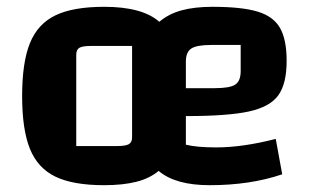

<svg xmlns="http://www.w3.org/2000/svg" viewBox="-20 -532 917 564"><path d="M790 -124 809 -20Q715 12 596 12Q495 12 446 -30Q420 -8 380.5 2Q341 12 286 12Q195 12 143 -13Q91 -38 68 -94.5Q45 -151 45 -250Q45 -349 68 -405.5Q91 -462 143 -487Q195 -512 286 -512Q398 -512 448 -468Q475 -491 513 -501.5Q551 -512 604 -512Q690 -512 736.5 -498Q783 -484 802.5 -450Q822 -416 822 -353Q822 -286 797.5 -252Q773 -218 711 -204.5Q649 -191 526 -191V-107Q558 -99 615 -99Q693 -99 790 -124ZM526 -351V-273H611Q655 -273 671 -283.5Q687 -294 687 -323V-400H602Q558 -400 542 -389.5Q526 -379 526 -351ZM368 -397H247Q222 -397 213 -391.5Q204 -386 204 -371V-103H324Q349 -103 358.5 -108.5Q368 -114 368 -129Z"/></svg>

Font: Changa SemiBold
Style: Regular
Weight: 600
Designer: Eduardo Rodriguez Tunni
Foundry: Eduardo Rodriguez Tunni
Version: Version 2.002; ttfautohint (v1.5) -l 8 -r 50 -G 150 -x 14 -H